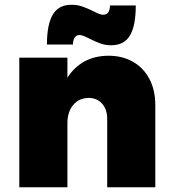

<svg xmlns="http://www.w3.org/2000/svg" viewBox="-20 -786 718 806"><path d="M632 -345V0H430V-287Q430 -327 408.5 -351Q387 -375 352 -375Q311 -374 287 -345Q263 -316 263 -269V0H61V-544H263V-460Q292 -505 335.5 -528.5Q379 -552 436 -552Q494 -552 538.5 -526.5Q583 -501 607.5 -454Q632 -407 632 -345ZM447 -596Q423 -596 403 -603Q383 -610 357 -623Q327 -639 314 -639Q288 -639 286 -599H177Q177 -683 201.5 -724.5Q226 -766 280 -766Q304 -766 324.5 -759Q345 -752 372 -739Q383 -733 394 -728.5Q405 -724 412 -724Q427 -724 434 -733.5Q441 -743 442 -763H550Q550 -678 525.5 -637Q501 -596 447 -596Z"/></svg>

Font: Gontserrat ExtraBold
Style: Regular
Weight: 800
Designer: Julieta Ulanovsky
Foundry: Julieta Ulanovsky
Version: Version 6.001